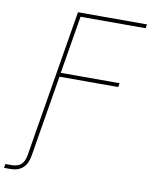

<svg xmlns="http://www.w3.org/2000/svg" viewBox="-170 -801 848 1077"><g transform="rotate(10 254.0 -262.0)"><path d="M-71.3 204.1 -67.9 181.6Q-58.6 181.6 -48.8 181.6Q-39.1 181.6 -32.7 181.6Q2.4 181.6 21.7 164.6Q41 147.5 47.4 107.4L75.2 -62.5H97.7L69.8 107.4Q61.5 157.2 35.2 180.7Q8.8 204.1 -36.1 204.1Q-42.5 204.1 -52.7 204.1Q-63 204.1 -71.3 204.1ZM64.9 0 185.5 -727.5H578.6L574.7 -705.1H204.1L149.4 -376H484.4L481 -353.5H146L87.4 0Z"/></g></svg>

Font: Inter 16pt Thin
Style: Italic
Weight: 250
Italic angle: -9.3988°
Version: Version 4.001;git-66647c0bb